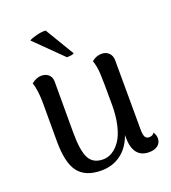

<svg xmlns="http://www.w3.org/2000/svg" viewBox="-135 -825 839 940"><g transform="rotate(-20 285.0 -355.0)"><path d="M300.8 -571.8Q292.5 -564.9 263.2 -564.9L123 -703.1Q133.8 -710.9 162.6 -718Q191.4 -725.1 210 -723.1ZM535.2 -73.2Q545.9 -57.6 545.9 -40Q545.9 -17.6 529.3 -3.9Q512.7 9.8 482.9 9.8Q442.4 9.8 421.1 -17.1Q399.9 -43.9 399.9 -97.2V-109.9Q378.9 -50.3 335.7 -18.1Q292.5 14.2 232.9 14.2Q151.4 14.2 113.8 -33.9Q76.2 -82 76.2 -194.8V-391.1Q76.2 -461.4 62 -502Q88.4 -522.9 113.8 -522.9Q136.7 -522.9 151.4 -509.8Q166 -496.6 166 -473.1V-207Q166 -113.3 186.8 -73.7Q207.5 -34.2 259.8 -34.2Q284.7 -34.2 307.1 -47.6Q329.6 -61 348.9 -88.4Q368.2 -115.7 379.6 -162.8Q391.1 -210 391.1 -271Q391.1 -396 388.9 -434.6Q386.7 -473.1 376 -502.9Q398.9 -522.9 428.2 -522.9Q450.7 -522.9 465.3 -508.5Q480 -494.1 480 -469.2L481 -109.9Q481 -82 487.3 -70.6Q493.7 -59.1 507.8 -59.1Q527.3 -59.1 535.2 -73.2Z"/></g></svg>

Font: Arima Madurai Medium
Style: Regular
Weight: 500
Designer: Joana Correia and Natanael Gama
Foundry: NDISCOVER
Version: Version 1.019;PS 001.019;hotconv 1.0.88;makeotf.lib2.5.64775